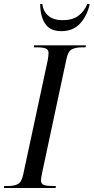

<svg xmlns="http://www.w3.org/2000/svg" viewBox="-45 -941 469 961"><path d="M-25 0 -24 -10H-4Q25 -10 44 -19.5Q63 -29 71 -67L194 -640Q196 -653 197 -661.5Q198 -670 198 -675Q198 -693 183.5 -698.5Q169 -704 142 -704H124L126 -714H385L383 -704H363Q334 -704 314.5 -694Q295 -684 287 -643L166 -77Q164 -66 162 -55.5Q160 -45 160 -39Q160 -20 175.5 -15Q191 -10 217 -10H235L233 0ZM262 -785Q207 -785 182 -821Q157 -857 156 -921H167Q171 -884 197 -862Q223 -840 269 -840Q317 -840 346.5 -861.5Q376 -883 392 -921H404Q392 -863 356.5 -824Q321 -785 262 -785Z"/></svg>

Font: Noto Serif Display Condensed
Style: Italic
Weight: 400
Width: 3
Italic angle: -12°
Designer: Monotype Design Team
Foundry: Monotype Imaging Inc.
Version: Version 2.009